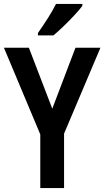

<svg xmlns="http://www.w3.org/2000/svg" viewBox="-20 -957 531 977"><path d="M246 -404 364 -714H491L306 -277V0H185V-273L0 -714H127ZM399 -927Q385 -908 359 -880Q333 -852 304 -824Q275 -796 252 -777H173V-789Q199 -826 223.5 -864.5Q248 -903 265 -937H399Z"/></svg>

Font: Noto Sans Georgian Condensed SemiBold
Style: Regular
Weight: 600
Width: 3
Designer: Monotype Design Team, Akaki Razmadze
Foundry: Google LLC
Version: Version 2.005; ttfautohint (v1.8.4.7-5d5b)